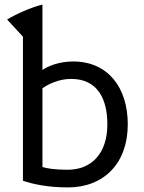

<svg xmlns="http://www.w3.org/2000/svg" viewBox="-20 -801 626 837"><path d="M165 -416C187 -432 234 -457 290 -457C406 -457 448 -369 448 -259C448 -132 379 -61 275 -61C218 -61 183 -67 165 -73ZM165 -781C115 -769 49 -739 11 -716L80 -641V-13C122 1 186 16 276 16C432 16 537 -88 537 -259C537 -419 451 -533 299 -533C236 -533 188 -512 165 -496Z"/></svg>

Font: Repo
Style: Regular
Weight: 400
Designer: Stefan Peev
Foundry: Context Ltd
Version: Version 0.000